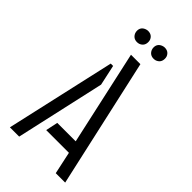

<svg xmlns="http://www.w3.org/2000/svg" viewBox="-255 -892 957 957"><g transform="rotate(45 223.0 -413.5)"><path d="M137.7 -788.1Q137.7 -814.5 163.1 -824.2Q170.9 -827.1 177.7 -827.1Q206.1 -827.1 215.8 -801.8Q217.8 -794.9 217.8 -788.1Q217.8 -759.8 191.4 -750Q184.6 -748 177.7 -748Q151.4 -748 140.6 -772.5Q137.7 -780.3 137.7 -788.1ZM254.9 -788.1Q254.9 -814.5 280.3 -824.2Q288.1 -827.1 294.9 -827.1Q323.2 -827.1 333 -801.8Q335 -794.9 335 -788.1Q335 -759.8 308.6 -750Q301.8 -748 294.9 -748Q268.6 -748 257.8 -772.5Q254.9 -780.3 254.9 -788.1ZM30.3 0 161.1 -580.1H177.7L201.2 -471.7L95.7 0ZM168 -118.2 181.6 -182.6H311.5L201.2 -682.6H267.6L419.9 0H353.5L328.1 -118.2Z"/></g></svg>

Font: Post No Bills Jaffna Medium
Style: Regular
Weight: 500
Designer: Kosala Senevirathne, Siva Puranthara, Lasantha Premarathna, Tharique Azeez
Foundry: Mooniak
Version: Version 1.220 ; ttfautohint (v1.6)